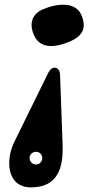

<svg xmlns="http://www.w3.org/2000/svg" viewBox="-20 -796 401 831"><path d="M187 -477 42 -182C3 -103 9 15 114 15C232 15 254 -72 251 -168L240 -471C239 -493 230 -502 218 -503C208 -504 197 -498 187 -477ZM123 -654C149 -578 223 -591 284 -617C347 -645 349 -682 336 -722C312 -794 225 -781 164 -755C128 -739 105 -706 123 -654ZM136 -139C151 -139 163 -127 163 -112C163 -97 151 -84 136 -84C120 -84 108 -97 108 -112C108 -127 120 -139 136 -139Z"/></svg>

Font: Pilowlava Atome
Style: Regular
Weight: 500
Designer: Anton Moglia, Jérémy Landes, Maksym Kobuzan (Cyrillic), Velvetyne Type Foundry
Foundry: Anton Moglia, Jérémy Landes, Velvetyne Type Foundry
Version: Version 1.002;Glyphs 3.3 (3303)